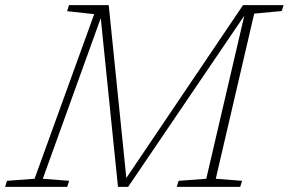

<svg xmlns="http://www.w3.org/2000/svg" viewBox="-60 -727 1124 747"><path d="M363 -707 431.5 -34.5 885.5 -707H1043.5L1036 -684L929 -674L779.5 -31.5L882 -23.5L874.5 0H627.5L635 -23.5L742.5 -31.5L890.5 -666L438.5 0H399L332 -656.5L106.5 -31.5L209 -23.5L201.5 0H-40L-33 -23.5L74.5 -31.5L306.5 -672L201 -683.5L208.5 -707Z"/></svg>

Font: Newsreader 6pt ExtraLight
Style: Italic
Weight: 275
Italic angle: -17°
Designer: Hugues Gentile
Foundry: Production Type
Version: Version 1.003; ttfautohint (v1.8.3)